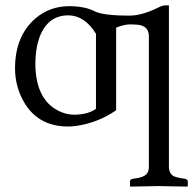

<svg xmlns="http://www.w3.org/2000/svg" viewBox="-20 -462 730 716"><path d="M337.9 -335.9Q295.9 -404.3 234.9 -404.8Q154.8 -404.8 125 -316.4Q112.3 -276.9 111.8 -227.1Q111.8 -90.8 199.7 -47.9Q228 -34.2 257.8 -34.2Q309.1 -35.2 337.9 -56.2ZM609.9 158.2Q609.9 189 632.3 196.8Q641.1 199.7 652.8 202.1L671.9 205.1Q678.7 208 680.2 212.9V231.9L678.2 233.9Q677.2 233.9 570.8 231.9L466.8 233.9L464.8 231.9V212.9Q466.8 206.5 473.1 205.1L492.2 202.1Q527.8 196.3 533.2 174.8Q535.2 167 535.2 158.2V-327.1Q535.2 -366.7 490.2 -370.1Q481.4 -370.6 465.8 -371.1Q440.9 -370.6 413.1 -358.9V-50.8Q346.7 -4.9 266.1 7.3Q248.5 9.8 233.9 9.8Q114.7 9.8 62.5 -94.2Q36.1 -147 36.1 -207Q36.1 -326.7 111.3 -392.6Q165 -439 238.8 -439Q297.4 -438.5 333 -419.9Q364.7 -403.8 462.9 -403.8Q508.8 -403.8 568.4 -433.1Q586.9 -442.4 595.2 -441.9H609.9Z"/></svg>

Font: Linux Biolinum Capitals O
Style: Small Caps
Weight: 400
Designer: Philipp H. Poll
Foundry: Philipp H. Poll
Version: Version 1.0.4